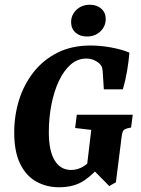

<svg xmlns="http://www.w3.org/2000/svg" viewBox="-20 -778 595 810"><path d="M229 12Q176 12 133 -12Q90 -36 65 -87Q40 -138 40 -219Q40 -291 60.5 -356.5Q81 -422 122 -474Q163 -526 223 -556Q283 -586 362 -586Q403 -586 447.5 -578Q492 -570 526 -556Q523 -519 516 -478Q509 -437 498 -401H418L414 -466Q413 -485 410.5 -493.5Q408 -502 397 -512Q388 -520 374 -525.5Q360 -531 344 -531Q307 -531 278 -505.5Q249 -480 228.5 -436.5Q208 -393 197 -337Q186 -281 186 -220Q186 -142 210.5 -101.5Q235 -61 280 -61Q308 -61 332 -76Q356 -91 372 -114L407 -85Q379 -47 336.5 -17.5Q294 12 229 12ZM441 7 373 -62H345L365 -230L297 -238L304 -294H540L533 -240L519 -237Q506 -234 501 -228Q496 -222 493 -200L469 -9ZM346.4 -624Q317.4 -624 298.7 -640.5Q280 -657 280 -685Q280 -715 302.5 -736.5Q325 -758 359.6 -758Q388.6 -758 407.3 -741.3Q426 -724.7 426 -697.8Q426 -667 403.5 -645.5Q381 -624 346.4 -624Z"/></svg>

Font: Yrsa
Style: Italic
Weight: 400
Italic angle: -7.10001°
Designer: Anna Giedrys (Yrsa+Rasa design), David Brezina (Yrsa art-direction, Rasa art-direction, design)
Foundry: Rosetta Type Foundry
Version: Version 2.004